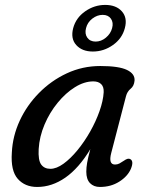

<svg xmlns="http://www.w3.org/2000/svg" viewBox="-20 -732 592 762"><path d="M421.5 -125Q409.5 -79 436.5 -79Q446 -79 454 -83.2Q462 -87.5 471.5 -94Q488 -106 497 -100.5Q512 -92.5 499.5 -62Q486.5 -32 453.2 -11Q420 10 376.5 10Q352 10 337.2 -5.2Q322.5 -20.5 322.5 -50.5Q322.5 -67 325.8 -86Q329 -105 338.5 -140Q293 -64.5 239.5 -27.2Q186 10 127.5 10Q79 10 50.5 -22.2Q22 -54.5 27 -126.5Q30 -191.5 58.2 -252.8Q86.5 -314 134.8 -363Q183 -412 245.2 -441Q307.5 -470 378 -470Q451.5 -470 483.8 -454.5Q516 -439 514 -412Q512 -390.5 498.5 -379.8Q485 -369 480 -350ZM133.5 -140.5Q131 -96 143.5 -79Q156 -62 180 -62Q204 -62 232 -82.2Q260 -102.5 287.5 -136Q315 -169.5 337.8 -209.8Q360.5 -250 375 -291Q389.5 -332 391.5 -366Q392.5 -387.5 381.5 -398.2Q370.5 -409 350.5 -409Q314.5 -409 277.5 -386Q240.5 -363 208.8 -324.2Q177 -285.5 156.8 -237.8Q136.5 -190 133.5 -140.5ZM348.5 -527.5Q306 -527.5 282.8 -553Q259.5 -578.5 270.5 -620.5Q281.5 -661.5 318 -687Q354.5 -712.5 397.5 -712.5Q441 -712.5 463.8 -686.8Q486.5 -661 475.5 -620.5Q465 -579.5 428.5 -553.5Q392 -527.5 348.5 -527.5ZM387.5 -673Q365.5 -673 346.2 -658Q327 -643 321.5 -620.5Q315.5 -598 326.5 -582.5Q337.5 -567 359.5 -567Q381.5 -567 400.2 -582.5Q419 -598 425 -620.5Q431 -642.5 420.2 -657.8Q409.5 -673 387.5 -673Z"/></svg>

Font: Fraunces 9pt SuperSoft
Style: Italic
Weight: 400
Italic angle: -16°
Version: Version 1.000;[b76b70a41]